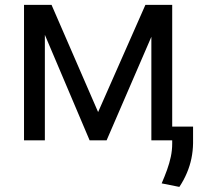

<svg xmlns="http://www.w3.org/2000/svg" viewBox="-20 -565 850 773"><path d="M375 -113.8 565.4 -545.4H645L409.2 0H340.8L109.4 -545.4H187.5ZM160.6 -545.4V0H76.7V-545.4ZM589.4 0V-545.4H673.3V0ZM757.3 -55.2V11.7Q756.8 43 750.7 72.8Q744.6 102.5 732.4 131.3Q720.2 160.2 702.1 187.5L630.9 173.3Q643.1 145 652.6 118.7Q662.1 92.3 667.7 66.2Q673.3 40 673.3 12.7V-55.2Z"/></svg>

Font: Sahel VF Regular
Style: Regular
Weight: 400
Foundry: Saber Rastikerdar (saber.rastikerdar@gmail.com)
Version: Version 3.4.0